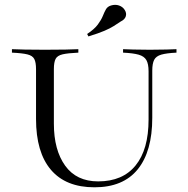

<svg xmlns="http://www.w3.org/2000/svg" viewBox="-20 -778 793 809"><path d="M377.9 11.2Q257.3 11.2 194.6 -62.5Q131.8 -136.2 131.8 -276.9V-486.8Q131.8 -515.1 124.5 -529.3Q117.2 -543.5 95.5 -548.8Q73.7 -554.2 30.3 -556.2V-570.8Q50.3 -569.8 85 -569.1Q119.6 -568.4 168.5 -568.4Q220.2 -568.4 256.1 -569.1Q292 -569.8 310.1 -570.8V-556.2Q266.1 -554.2 243.9 -549.1Q221.7 -543.9 214.4 -530Q207 -516.1 207 -486.8V-256.8Q207 -146 254.6 -79.8Q302.2 -13.7 393.6 -13.7Q497.1 -13.7 551.5 -81.1Q606 -148.4 606 -274.4V-477.5Q606 -508.8 596.7 -524.9Q587.4 -541 564.2 -547.6Q541 -554.2 498.5 -556.2V-570.8Q513.2 -570.3 541.5 -569.3Q569.8 -568.4 611.3 -568.4Q654.8 -568.4 682.4 -569.3Q710 -570.3 723.6 -570.8V-556.2Q682.1 -554.2 659.9 -547.9Q637.7 -541.5 629.6 -525.9Q621.6 -510.3 621.6 -480.5V-281.7Q621.6 -140.1 560.3 -64.5Q499 11.2 377.9 11.2ZM352.5 -624.5 347.2 -634.8Q377.9 -655.3 392.3 -674.8Q406.7 -694.3 413.3 -710.9Q419.9 -727.5 426.5 -739Q433.1 -750.5 447.8 -754.9Q465.8 -760.3 481.4 -754.9Q497.1 -749.5 505.4 -736.3Q514.2 -722.7 510 -709.2Q505.9 -695.8 488.8 -687.5Q474.1 -677.7 459.2 -668.2Q444.3 -658.7 419.9 -648.2Q395.5 -637.7 352.5 -624.5Z"/></svg>

Font: Bacasime Antique
Style: Regular
Weight: 400
Designer: The DocRepair Project, Claus Eggers Sørensen
Foundry: Google
Version: Version 2.000